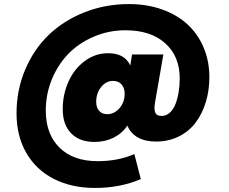

<svg xmlns="http://www.w3.org/2000/svg" viewBox="-20 -697 1133 952"><path d="M753.9 4.9Q699.7 4.9 663.3 -15.6Q627 -36.1 611.8 -74.2Q585.4 -35.2 543 -14.2Q500.5 6.8 448.2 6.8Q374.5 6.8 332.8 -35.9Q291 -78.6 291 -155.8Q291 -228 319.1 -291.3Q347.2 -354.5 399.4 -393.8Q451.7 -433.1 516.1 -433.1Q598.6 -433.1 626 -372.1L634.8 -426.8H790L749 -190.9Q742.7 -157.2 749.5 -139.6Q756.3 -122.1 780.8 -122.1Q803.7 -122.1 821.5 -137.9Q839.4 -153.8 849.9 -180.7Q860.4 -207.5 865.7 -240Q871.1 -272.5 871.1 -308.1Q871.1 -418 799.3 -482.4Q727.5 -546.9 602.1 -546.9Q519 -546.9 445.3 -515.4Q371.6 -483.9 319.6 -430.7Q267.6 -377.4 237.3 -304Q207 -230.5 207 -148.9Q207 -32.2 274.9 34.9Q342.8 102.1 463.9 102.1Q566.4 102.1 646 66.9L678.2 190.9Q576.2 234.9 451.2 234.9Q334.5 234.9 246.3 189.7Q158.2 144.5 110.1 60.5Q62 -23.4 62 -134.8Q62 -251 105 -352.1Q147.9 -453.1 221.9 -524.2Q295.9 -595.2 398.9 -636Q502 -676.8 619.1 -676.8Q709 -676.8 783.7 -650.1Q858.4 -623.5 909.9 -575.9Q961.4 -528.3 989.7 -461.2Q1018.1 -394 1018.1 -314Q1018.1 -249 1000.7 -191.7Q983.4 -134.3 950.9 -90.3Q918.5 -46.4 867.4 -20.8Q816.4 4.9 753.9 4.9ZM598.1 -231.9Q598.1 -260.7 582.8 -278.3Q567.4 -295.9 541 -295.9Q505.9 -295.9 481.4 -265.4Q457 -234.9 457 -191.9Q457 -163.6 471.7 -147.2Q486.3 -130.9 512.2 -130.9Q546.4 -130.9 572.3 -160.4Q598.1 -189.9 598.1 -231.9Z"/></svg>

Font: Poppins ExtraBold
Style: Italic
Weight: 800
Italic angle: -10°
Designer: Ninad Kale (Devanagari), Jonny Pinhorn (Latin)
Foundry: Indian Type Foundry
Version: Version 3.200;PS 1.000;hotconv 16.6.54;makeotf.lib2.5.65590